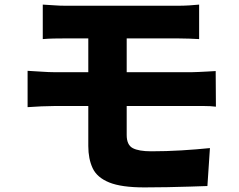

<svg xmlns="http://www.w3.org/2000/svg" viewBox="-20 -769 1040 835"><path d="M166 -749Q189 -748 214 -746Q239 -744 267 -744Q291 -744 328.5 -744Q366 -744 412.5 -744Q459 -744 508.5 -744Q558 -744 604.5 -744Q651 -744 689.5 -744Q728 -744 752 -744Q778 -744 803 -745.5Q828 -747 846 -749V-599Q826 -600 803 -601Q780 -602 752 -602Q728 -602 686.5 -602Q645 -602 594 -602Q543 -602 490.5 -602Q438 -602 391.5 -602Q345 -602 312 -602Q279 -602 267 -602Q239 -602 214 -601.5Q189 -601 166 -599ZM531 -379Q531 -368 531 -341Q531 -314 531 -282Q531 -250 531 -222.5Q531 -195 531 -182Q531 -139 557 -125Q583 -111 638 -111Q703 -111 769 -115Q835 -119 893 -125L882 40Q853 41 806.5 42.5Q760 44 707.5 45Q655 46 608 46Q508 46 455 24.5Q402 3 383 -37.5Q364 -78 364 -134Q364 -157 364 -192Q364 -227 364 -265Q364 -303 364 -335Q364 -367 364 -385Q364 -396 364 -422Q364 -448 364 -481Q364 -514 364 -546Q364 -578 364 -602.5Q364 -627 364 -635H531Q531 -627 531 -599Q531 -571 531 -534Q531 -497 531 -461.5Q531 -426 531 -402.5Q531 -379 531 -379ZM100 -461Q122 -460 157.5 -457.5Q193 -455 218 -455Q240 -455 279.5 -455Q319 -455 369 -455Q419 -455 474 -455Q529 -455 582.5 -455Q636 -455 683 -455Q730 -455 764 -455Q798 -455 813 -455Q824 -455 843.5 -456Q863 -457 883.5 -458Q904 -459 918 -460L919 -305Q897 -308 865.5 -308Q834 -308 817 -308Q801 -308 766 -308Q731 -308 683.5 -308Q636 -308 581.5 -308Q527 -308 472 -308Q417 -308 367.5 -308Q318 -308 279 -308Q240 -308 218 -308Q196 -308 160 -306.5Q124 -305 100 -303Z"/></svg>

Font: Noto Sans SC Black
Style: Regular
Weight: 900
Designer: Ryoko NISHIZUKA  (kana, bopomofo & ideographs); Paul D. Hunt (Latin, Greek & Cyrillic); Sandoll Communications , Soo-you
Foundry: Adobe
Version: Version 2.004-H2;hotconv 1.0.118;makeotfexe 2.5.65603